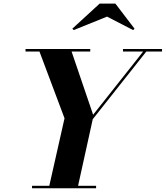

<svg xmlns="http://www.w3.org/2000/svg" viewBox="-20 -1014 892 1034"><path d="M556.5 -924.5 377 -852 369.5 -859.5 516.5 -994.5H601.5L704.5 -859.5L697 -852ZM152.5 -13.5H245.5L327.5 -377L192.5 -736.5H117.5V-750H466V-736.5H365.5L481.5 -396L751 -736.5H642.5V-750H852.5V-736.5H768L479.5 -372L400.5 -13.5H497.5V0H152.5Z"/></svg>

Font: Bodoni* 16pt
Style: Bold Italic
Weight: 700
Italic angle: -13°
Version: Version 2.3